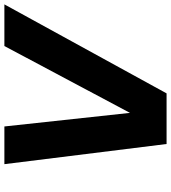

<svg xmlns="http://www.w3.org/2000/svg" viewBox="28 -808 780 876"><g transform="rotate(-90 418.0 -370.0)"><path d="M199 0 107 -740H279L341 -167L646 -740H836L430 0Z"/></g></svg>

Font: Be Vietnam Pro ExtraBold
Style: Italic
Weight: 800
Italic angle: -12°
Designer: Lam Bao, Tony Le, Vietanh Nguyen
Foundry: Yellow Type Foundry
Version: Version 1.002; ttfautohint (v1.8.3)